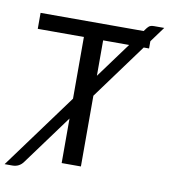

<svg xmlns="http://www.w3.org/2000/svg" viewBox="-112 -824 839 953"><g transform="rotate(10 307.5 -347.0)"><path d="M14.5 54.5H-24.5L253.5 -324.5V-635.5H21V-716H540.5Q543.5 -720 546 -723.5Q554 -735.5 562 -742.2Q570 -749 588.5 -749H638.5L582 -672V-635.5H555L350.5 -356.5V0H253.5V-224.5L69 27Q49 54.5 14.5 54.5ZM350.5 -457 481.5 -635.5H350.5Z"/></g></svg>

Font: Verano Sans
Style: Regular
Weight: 400
Designer: Lukasz Dziedzic with Adam Twardoch and Botio Nikoltchev
Foundry: tyPoland Lukasz Dziedzic
Version: Version 3.001;December 28, 2019;FontCreator 12.0.0.2547 64-b